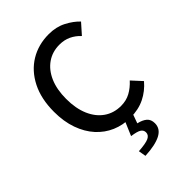

<svg xmlns="http://www.w3.org/2000/svg" viewBox="-258 -776 1115 1115"><g transform="rotate(-45 300.0 -218.5)"><path d="M352 12Q291 12 238.5 -10.5Q186 -33 146.5 -76.5Q107 -120 84.5 -183Q62 -246 62 -326Q62 -433 101 -509.5Q140 -586 207 -626.5Q274 -667 360 -667Q420 -667 467 -642.5Q514 -618 544 -586L488 -523Q463 -550 431.5 -565Q400 -580 360 -580Q302 -580 258 -549.5Q214 -519 189.5 -463Q165 -407 165 -329Q165 -251 189.5 -194Q214 -137 258.5 -106Q303 -75 362 -75Q405 -75 439 -93.5Q473 -112 502 -144L558 -83Q520 -38 469 -13Q418 12 352 12ZM257 230 249 184Q310 180 333 169Q356 158 356 136Q356 117 339.5 106.5Q323 96 279 90L321 -9H383L357 63Q392 71 411 87.5Q430 104 430 135Q430 180 385.5 203Q341 226 257 230Z"/></g></svg>

Font: Source Code Pro ExtraLight Medium
Style: Regular
Weight: 500
Monospace: yes
Version: Version 1.018;hotconv 1.0.116;makeotfexe 2.5.65601